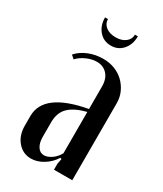

<svg xmlns="http://www.w3.org/2000/svg" viewBox="-171 -724 681 800"><g transform="rotate(30 170.0 -324.0)"><path d="M26 -145Q26 -256 223 -292V-400Q223 -437 204 -458Q185 -479 153 -479Q130 -479 104.5 -467.5Q79 -456 64 -439L48 -453Q68 -476 100.5 -489.5Q133 -503 171 -503Q201 -503 226.5 -493Q252 -483 270.5 -465Q289 -447 300 -423Q311 -399 311 -370V0H223V-29L228 -54L221 -56Q203 -27 174 -9.5Q145 8 116 8Q77 8 51.5 -22Q26 -52 26 -98ZM156 -31Q173 -31 192 -44Q211 -57 223 -79V-278Q168 -264 141 -238Q114 -212 114 -165V-95Q114 -66 125.5 -48.5Q137 -31 156 -31ZM234 -656H248Q248 -617 226 -591.5Q204 -566 169 -566Q134 -566 112 -591.5Q90 -617 90 -656H104Q104 -634 122 -620Q140 -606 169 -606Q198 -606 216 -620Q234 -634 234 -656Z"/></g></svg>

Font: Moniqa SemBd Heading
Style: Regular
Weight: 600
Designer: Rajesh Rajput
Foundry: Rajesh Rajput
Version: Version 1.000